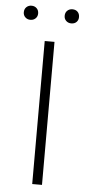

<svg xmlns="http://www.w3.org/2000/svg" viewBox="-57 -847 410 880"><g transform="rotate(5 148.5 -407.0)"><path d="M126 0V-658H171V0ZM52 -749Q38 -749 28.5 -758Q19 -767 19 -781Q19 -796 28.5 -805Q38 -814 52 -814Q66 -814 75.5 -805Q85 -796 85 -781Q85 -767 75.5 -758Q66 -749 52 -749ZM240 -749Q226 -749 216.5 -758Q207 -767 207 -781Q207 -796 216.5 -805Q226 -814 240 -814Q255 -814 264 -805Q273 -796 273 -781Q273 -767 264 -758Q255 -749 240 -749Z"/></g></svg>

Font: Ysabeau Infant ExtraLight
Style: Regular
Weight: 250
Designer: Christian Thalmann (Catharsis Fonts)
Version: Version 2.001;gftools[0.9.30]; featfreeze: ss01,ss02,lnum